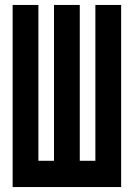

<svg xmlns="http://www.w3.org/2000/svg" viewBox="-20 -755 540 775"><path d="M31 0V-735H135V-106H198V-735H302V-106H365V-735H469V0Z"/></svg>

Font: Iosevka SS01
Style: Bold
Weight: 700
Monospace: yes
Designer: Belleve Invis
Foundry: Belleve Invis
Version: 2.3.3; ttfautohint (v1.8.3)